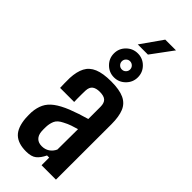

<svg xmlns="http://www.w3.org/2000/svg" viewBox="-315 -1028 1076 1076"><g transform="rotate(45 223.0 -490.5)"><path d="M165.5 7Q102.5 7 70.2 -23.8Q38 -54.5 32.5 -124Q32 -134.5 31.8 -147.5Q31.5 -160.5 32 -170.5Q35 -209 48.8 -237.5Q62.5 -266 92.5 -288.5Q122.5 -311 173 -331.5Q200 -342 226.8 -351Q253.5 -360 284 -368.5V-465Q284 -495 269.5 -508.5Q255 -522 222 -522Q193.5 -522 177.8 -510.5Q162 -499 160.5 -471Q160 -461 159.8 -441.8Q159.5 -422.5 159.8 -404.5Q160 -386.5 160.5 -380H49Q48.5 -394 48 -415.5Q47.5 -437 48 -457.5Q50.5 -510 67.8 -543.2Q85 -576.5 123.2 -592.5Q161.5 -608.5 226 -608.5Q291.5 -608.5 328.8 -591.2Q366 -574 381.2 -536.8Q396.5 -499.5 396.5 -440L396 0H282V-60.5H265Q249 -27 228.2 -10Q207.5 7 165.5 7ZM207.5 -76Q233 -76 252.5 -89Q272 -102 282.5 -125L283.5 -287.5Q263.5 -282 242.5 -274.8Q221.5 -267.5 200 -256Q168 -240.5 158.2 -218.8Q148.5 -197 147.5 -170.5Q147 -157.5 147.2 -150Q147.5 -142.5 148 -132Q150.5 -105.5 165.5 -90.8Q180.5 -76 207.5 -76ZM220.5 -635Q181.5 -635 153.5 -663Q125.5 -691 125.5 -730Q125.5 -769.5 153.5 -797.2Q181.5 -825 220.5 -825Q260 -825 287.8 -797.2Q315.5 -769.5 315.5 -730Q315.5 -691 287.5 -663Q259.5 -635 220.5 -635ZM220.5 -697.5Q234.5 -697.5 244 -707.2Q253.5 -717 253.5 -730Q253.5 -744 243.8 -753.5Q234 -763 220.5 -763Q207.5 -763 197.8 -753.5Q188 -744 188 -730Q188 -717 197.5 -707.2Q207 -697.5 220.5 -697.5ZM184.5 -860 274.5 -988H359.5L265 -860Z"/></g></svg>

Font: Big Shoulders Text Thin
Style: Bold
Weight: 700
Version: Version 2.002